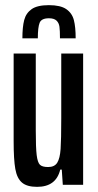

<svg xmlns="http://www.w3.org/2000/svg" viewBox="-20 -718 380 746"><path d="M33 -170V-510H119V-212Q119 -144 122.5 -115.5Q126 -87 135 -78Q144 -69 167 -69Q192 -69 202.5 -86Q213 -103 215.5 -139.5Q218 -176 218 -259V-510H303V0H224L220 -59H214Q198 8 124 8Q85 8 65.5 -8.5Q46 -25 39.5 -61.5Q33 -98 33 -170ZM274 -569H213Q213 -599 211 -614Q209 -629 199.5 -638Q190 -647 170 -647Q141 -647 134 -629.5Q127 -612 127 -569H67Q67 -613 74 -640Q81 -667 103 -682.5Q125 -698 170 -698Q215 -698 237.5 -682.5Q260 -667 267 -640Q274 -613 274 -569Z"/></svg>

Font: Saira Ultra Condensed SemiBold
Style: Regular
Weight: 600
Width: 1
Designer: Hector Gatti with collaboration of the Omnibus-Type team
Foundry: Omnibus-Type
Version: Version 1.001; ttfautohint (v1.8)